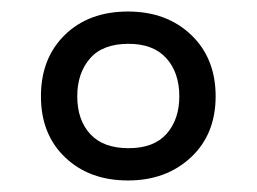

<svg xmlns="http://www.w3.org/2000/svg" viewBox="-20 -744 445 333"><path d="M202 -431Q135 -431 93 -471Q51 -511 51 -577Q51 -643 92.5 -683.5Q134 -724 202 -724Q269 -724 311.5 -683.5Q354 -643 354 -577Q354 -511 311 -471Q268 -431 202 -431ZM203 -487Q247 -487 269 -512Q291 -537 291 -577Q291 -618 268.5 -643Q246 -668 203 -668Q158 -668 136 -642.5Q114 -617 114 -577Q114 -536 136.5 -511.5Q159 -487 203 -487Z"/></svg>

Font: Noto Sans Telugu SemiCondensed
Style: Regular
Weight: 400
Width: 4
Designer: Jelle Bosma - Monotype Design Team
Foundry: Monotype Imaging Inc.
Version: Version 2.005; ttfautohint (v1.8.4.7-5d5b)